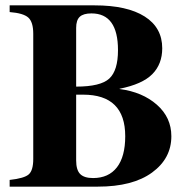

<svg xmlns="http://www.w3.org/2000/svg" viewBox="-20 -696 707 716"><path d="M16 -676H333Q454 -676 519.5 -634.5Q585 -593 585 -516Q585 -457 548 -419.5Q511 -382 426 -365V-364Q511 -353 565 -305.5Q619 -258 619 -188Q619 -105 547 -52.5Q475 0 345 0H16V-25Q71 -31 87.5 -46Q104 -61 104 -103V-570Q104 -614 85.5 -630.5Q67 -647 16 -651ZM264 -343V-98Q264 -62 279 -47Q294 -32 327 -32Q385 -32 416 -72Q447 -112 447 -188Q447 -343 290 -343ZM264 -592V-373Q355 -373 387.5 -403Q420 -433 420 -509Q420 -646 321 -646Q291 -646 277.5 -633.5Q264 -621 264 -592Z"/></svg>

Font: STIX
Style: Bold
Weight: 700
Designer: MicroPress Inc., with final additions and corrections provided by Coen Hoffman, Elsevier (retired)
Version: Version 1.1.1